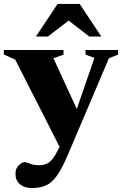

<svg xmlns="http://www.w3.org/2000/svg" viewBox="-30 -690 620 975"><path d="M130.5 265Q94.5 265 71.5 245.8Q48.5 226.5 48.5 193Q48.5 165 65.2 149.2Q82 133.5 94.5 133.5Q107 133.5 123 141.2Q139 149 169.5 149Q198.5 149 219.2 134.5Q240 120 264.5 71.5L272.5 55.5L47.5 -387L-10.5 -413.5V-436H292.5V-412.5L241.5 -394L360 -136.5L449.5 -396L404.5 -412.5V-436H569.5V-412.5L523 -394L315.5 94Q285 166 258.5 202.8Q232 239.5 202.2 252.2Q172.5 265 130.5 265ZM152.5 -504.5 262.5 -670H374.5L484.5 -504.5H423.5L318.5 -585.5L213.5 -504.5Z"/></svg>

Font: Newsreader Text ExtraBold
Style: Regular
Weight: 800
Designer: Hugues Gentile
Foundry: Production Type
Version: Version 1.001